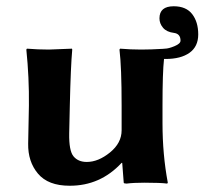

<svg xmlns="http://www.w3.org/2000/svg" viewBox="-20 -589 684 619"><path d="M619.1 -478Q619.1 -439 591.1 -418.9Q563 -398.9 514.2 -398.9Q510.7 -398.9 508.8 -398.9Q503.9 -355.5 503.9 -249V-191.9Q503.9 -90.8 521 0L519 2.9Q499 0 445.3 0Q410.6 0 388.2 2.9Q379.4 2.9 378.9 0L374 -64H372.1Q303.2 10.3 204.1 9.8Q135.3 9.8 102.5 -29.1Q69.8 -67.9 70.8 -126L73.2 -249Q74.2 -338.9 64.9 -429.2L66.9 -432.1Q103 -429.2 137.2 -429.2L211.9 -432.1L212.9 -429.2Q208 -376 205.1 -249L203.1 -159.2Q202.1 -103 217 -85Q231.9 -66.9 259.8 -66.9Q296.9 -66.9 334.5 -97.4Q372.1 -127.9 372.1 -168.9V-249Q372.1 -373 365.2 -429.2L367.2 -432.1Q401.4 -429.2 435.1 -429.2Q465.8 -429.2 506.3 -431.6Q509.3 -432.1 511.2 -432.1Q523.4 -432.1 542.7 -440.2Q562 -448.2 562 -458Q562 -480 541 -482.9Q517.1 -485.8 505.6 -499.5Q494.1 -513.2 494.1 -529.8Q494.1 -568.8 540 -568.8Q580.1 -568.8 599.6 -543.5Q619.1 -518.1 619.1 -478Z"/></svg>

Font: Linux Biolinum
Style: Bold
Weight: 700
Designer: Philipp H. Poll
Foundry: Philipp H. Poll
Version: Version 1.3.2 ; ttfautohint (v0.9)